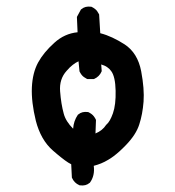

<svg xmlns="http://www.w3.org/2000/svg" viewBox="-20 -508 540 591"><path d="M224.1 62Q216.3 58.6 210.7 53Q205.1 47.4 201.7 39.6L201.2 38.6V37.6L199.2 -2.4Q194.8 -4.4 189.9 -7.6Q185.1 -10.7 179.7 -14.6Q174.3 -18.6 168.5 -23.2Q162.6 -27.8 156.2 -33.2Q149.9 -38.6 143.1 -44.4Q124 -61 110.8 -84.2Q97.7 -107.4 90.3 -136.2Q76.2 -193.8 78.1 -238.8Q80.1 -283.7 97.2 -315.4Q114.3 -346.7 147.5 -376.5Q178.7 -404.8 218.8 -408.7L216.8 -454.1V-455.6L217.3 -457L229 -478.5L230 -479.5L231 -480Q242.2 -489.7 260.3 -487.3H261.2L262.2 -486.8Q267.1 -484.4 271.5 -481.2Q275.9 -478 279.1 -473.6Q282.2 -469.2 284.7 -464.4L285.2 -463.4V-462.4L288.6 -405.8Q307.6 -400.9 325.9 -392.3Q344.2 -383.8 363.3 -371.6Q403.8 -345.2 414.6 -288.6Q424.8 -233.9 421.9 -195.1Q418.9 -156.2 408.7 -125Q398.9 -93.8 367.7 -61.5Q357.4 -50.8 347.9 -42.2Q338.4 -33.7 329.6 -27.1Q320.8 -20.5 313 -16.1Q302.7 -9.8 291.3 -5.1Q279.8 -0.5 268.6 2.4Q272.5 32.7 256.8 54.2L256.3 54.7L255.4 55.2Q244.1 64.9 226.1 62.5H225.1ZM307.6 -124.5Q318.4 -133.3 327.6 -159.2Q336.9 -185.5 335.9 -229Q335.4 -250.5 332 -265.6Q328.6 -280.8 322.3 -289.1Q319.8 -292.5 316.7 -295.7Q313.5 -298.8 309.6 -301.5Q305.7 -304.2 301 -306.2Q296.4 -308.1 291.5 -309.6L293 -290.5V-289.1L292.5 -287.6Q289.1 -279.8 283.4 -274.2Q277.8 -268.6 270 -265.1L268.6 -264.6H267.6H250H249L247.6 -265.1Q242.7 -267.6 238.3 -270.8Q233.9 -273.9 230.7 -278.3Q227.5 -282.7 225.1 -287.6L224.6 -288.6V-289.6L221.7 -319.3Q212.9 -315.4 203.9 -308.3Q194.8 -301.3 185.1 -290Q162.1 -264.6 165 -227.1Q168 -187.5 176.3 -157.7Q182.6 -134.3 205.1 -111.8Q206.5 -135.3 219.7 -154.8L220.2 -155.3L221.2 -155.8Q232.4 -165.5 250.5 -163.1H251.5L252.4 -162.6Q257.3 -160.2 261.7 -157Q266.1 -153.8 269.3 -149.4Q272.5 -145 274.9 -140.1L275.4 -138.7V-137.7L273.9 -97.2Q295.4 -106 306.6 -123.5L307.1 -124Z"/></svg>

Font: NaikaiFont
Style: SemiBold
Weight: 600
Version: Version 1.89